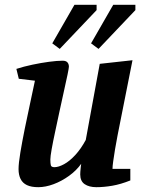

<svg xmlns="http://www.w3.org/2000/svg" viewBox="-20 -767 604 797"><path d="M139 10Q110 10 92 1.5Q74 -7 65.5 -24Q57 -41 57 -65Q57 -89 64.5 -134Q72 -179 83 -233.5Q94 -288 105.5 -340.5Q117 -393 125 -432L58 -440L48 -481Q79 -491 114.5 -498.5Q150 -506 183.5 -510.5Q217 -515 240 -515Q254 -515 260 -508Q266 -501 266 -490Q266 -485 260.5 -458Q255 -431 246 -391.5Q237 -352 227.5 -307Q218 -262 209 -220.5Q200 -179 194.5 -148Q189 -117 189 -105Q189 -89 191 -81Q193 -73 206 -73Q223 -73 246 -85.5Q269 -98 292.5 -123.5Q316 -149 336 -186L394 -502L530 -517L468 -205Q462 -175 457.5 -147Q453 -119 450 -98Q447 -77 447 -66H521V-18Q481 -2 446 4Q411 10 380 10Q350 10 331.5 -2.5Q313 -15 313 -43Q313 -47 313.5 -54.5Q314 -62 315 -71Q316 -80 317 -87Q297 -59 266.5 -37Q236 -15 202.5 -2.5Q169 10 139 10ZM389 -564 358 -587 450 -747H542V-725ZM228 -564 197 -587 289 -747H381V-725Z"/></svg>

Font: Manuale
Style: Bold Italic
Weight: 700
Italic angle: -11°
Version: Version 1.002